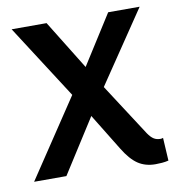

<svg xmlns="http://www.w3.org/2000/svg" viewBox="-70 -632 649 709"><g transform="rotate(-10 254.5 -277.5)"><path d="M506 9Q494 12 481 13Q468 14 457 14Q419 14 391.5 -4.5Q364 -23 338 -66L222 -255L20 -569H151L298 -331L445 -104Q456 -88 466.5 -81.5Q477 -75 491 -75Q493 -75 496 -75.5Q499 -76 501 -77ZM4 0 216 -318 238 -342 382 -569H500L296 -267L278 -240L125 0Z"/></g></svg>

Font: Yaldevi SemiBold
Style: Regular
Weight: 600
Designer: Sol Matas, Rajitha Manaperi, Kosala Senevirathne
Foundry: Mooniak
Version: Version 1.100